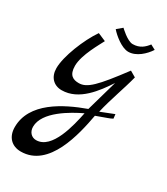

<svg xmlns="http://www.w3.org/2000/svg" viewBox="-206 -570 883 1018"><g transform="rotate(30 235.5 -60.5)"><path d="M431 -63 350 -31C369 -115 404 -207 423 -283L387 -304C272 -150 230 -108 180 -108C146 -108 117 -120 117 -178C117 -246 176 -343 189 -370L140 -391C90 -319 38 -190 38 -118C38 -64 71 -30 120 -30C226 -30 298 -131 347 -205L293 -15C166 31 3 113 3 263C3 323 39 360 95 360C267 360 318 124 341 -1C402 -24 417 -27 434 -37ZM287 15C270 98 232 267 135 267C107 267 86 245 86 213C86 121 220 47 287 15ZM411 -478C392 -453 367 -430 324 -430C291 -430 239 -481 239 -481L207 -454C229 -428 283 -383 324 -383C373 -383 418 -426 441 -462Z"/></g></svg>

Font: Marck Script
Style: Regular
Weight: 400
Designer: Denis Masharov, Marck Fogel
Foundry: Denis Masharov
Version: Version 1.002